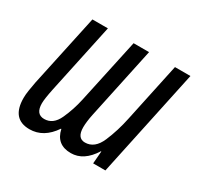

<svg xmlns="http://www.w3.org/2000/svg" viewBox="-124 -677 848 828"><g transform="rotate(30 300.5 -263.0)"><path d="M231 -60H233Q248 10 320 10Q384 10 429 -62H431L426 0H487L601 -536H524L462 -245Q448 -177 423 -118.5Q398 -60 350 -60Q311 -60 311 -114Q311 -126 313 -143Q315 -160 319 -179L395 -536H318L249 -216Q237 -160 214 -110Q191 -60 147 -60Q105 -60 105 -114Q105 -136 116 -189L190 -536H113L36 -177Q32 -155 28.5 -133.5Q25 -112 25 -95Q25 10 114 10Q184 10 231 -60Z"/></g></svg>

Font: Noto Sans Display Condensed
Style: Italic
Weight: 400
Width: 3
Designer: Monotype Design team
Foundry: Monotype Imaging Inc.
Version: 1.000